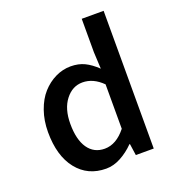

<svg xmlns="http://www.w3.org/2000/svg" viewBox="-134 -831 867 950"><g transform="rotate(-20 300.0 -356.0)"><path d="M264.2 13.2Q168 13.2 111.1 -58.1Q54.2 -129.4 54.2 -254.9Q54.2 -315.4 72.3 -366.7Q90.3 -418 120.6 -451.7Q150.9 -485.4 189.7 -504.2Q228.5 -522.9 270 -522.9Q311 -522.9 342.8 -507.6Q374.5 -492.2 407.2 -460.9L402.8 -548.8V-725.1H518.1V0H423.8L415 -61H412.1Q379.9 -28.3 341.6 -7.6Q303.2 13.2 264.2 13.2ZM291 -82Q352.1 -82 402.8 -146V-379.9Q354.5 -428.2 297.9 -428.2Q244.6 -428.2 208.3 -381.3Q171.9 -334.5 171.9 -255.9Q171.9 -172.4 203.1 -127.2Q234.4 -82 291 -82Z"/></g></svg>

Font: Office Code Pro Medium
Style: Regular
Weight: 500
Designer: Nathan Rutzky & Paul D. Hunt
Foundry: Adobe Systems Incorporated
Version: Version 1.004;PS 001.004;hotconv 1.0.70;makeotf.lib2.5.58329